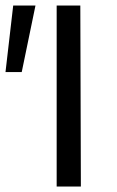

<svg xmlns="http://www.w3.org/2000/svg" viewBox="-31 -678 427 698"><path d="M-11 -416 17 -658H98L48 -416ZM175 -658H261L263 0H175Z"/></svg>

Font: Ysabeau SC Medium
Style: Regular
Weight: 500
Designer: Christian Thalmann (Catharsis Fonts)
Version: Version 0.003